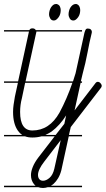

<svg xmlns="http://www.w3.org/2000/svg" viewBox="-20 -692 526 955"><path d="M388 -535H161V-534Q161 -532 160.5 -531Q160 -530 160 -529L107 -287H343Q350 -307 356 -328L400 -529Q403 -539 406 -544.5Q409 -550 417 -550Q427 -550 432 -545Q437 -540 437 -533Q437 -531 436.5 -530Q436 -529 436 -527Q425 -483 415.5 -431.5Q406 -380 390 -321L382 -287H388V-280H381L351 -143L453 -276Q459 -285 466 -285Q474 -285 480 -278Q486 -271 486 -266Q486 -259 482 -255L332 -60L323 -21H388V-14H322L285 155Q279 178 269 194.5Q259 211 247 222Q240 228 233 232H388V239H218Q205 243 194 243Q181 243 170 239H0V232H157Q153 228 149 224Q134 205 134 179Q134 161 143 138.5Q152 116 171 91L252 -14H187Q165 -8 141 -8Q120 -8 104 -14H0V-21H90Q78 -29 69 -42Q45 -76 45 -135Q45 -152 47.5 -170.5Q50 -189 54 -211L69 -280H0V-287H70L124 -535H0V-542H126Q130 -551 141 -551Q151 -551 156 -545Q157 -544 158 -542H388ZM80 -135Q80 -43 141 -43Q226 -43 276 -132Q313 -201 340 -280H105L89 -204Q80 -170 80 -135ZM282 5 200 112Q169 152 169 178Q169 191 175.5 199Q182 207 194 207Q210 207 226.5 192.5Q243 178 250 148ZM262 -672Q273 -669 277.5 -660.5Q282 -652 282 -642Q282 -632 279.5 -623Q277 -614 272 -607Q267 -600 261 -595Q255 -590 248 -590Q236 -590 230 -600Q224 -610 224 -621Q224 -629 226.5 -638.5Q229 -648 233.5 -655Q238 -662 244 -667Q250 -672 258 -672ZM360 -672Q370 -669 374.5 -660.5Q379 -652 379 -642Q379 -632 376.5 -623Q374 -614 369 -607Q364 -600 358 -595Q352 -590 345 -590Q333 -590 327 -600Q321 -610 321 -621Q321 -629 323.5 -638.5Q326 -648 330.5 -655Q335 -662 341.5 -667Q348 -672 356 -672ZM300 -76 309 -118Q278 -69 237 -38Q222 -28 206 -21H257Z"/></svg>

Font: Gruenewald VA 1. Klasse
Style: Regular
Weight: 400
Designer: Peter Wiegel
Foundry: Peter Wiegel, nach dem Schriftentwurf von Dr. H. Gr¸newald
Version: Version 0.007